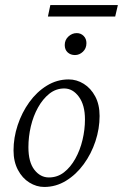

<svg xmlns="http://www.w3.org/2000/svg" viewBox="-20 -741 492 769"><path d="M157.2 7.8Q126 7.8 97.7 -9.8Q69.3 -27.3 51.8 -60.5Q34.2 -93.8 34.2 -138.7Q34.2 -189.5 50.8 -239.7Q67.4 -290 97.2 -331.5Q127 -373 167.5 -397.9Q208 -422.9 254.9 -422.9Q287.1 -422.9 315.4 -405.3Q343.8 -387.7 361.3 -355Q378.9 -322.3 378.9 -276.4Q378.9 -225.6 362.3 -175.3Q345.7 -125 315.4 -83.5Q285.2 -42 244.6 -17.1Q204.1 7.8 157.2 7.8ZM175.8 -30.3Q210 -30.3 236.3 -50.8Q262.7 -71.3 281.7 -105.5Q300.8 -139.6 310.5 -180.7Q320.3 -221.7 320.3 -262.7Q320.3 -320.3 295.9 -353.5Q271.5 -386.7 237.3 -386.7Q204.1 -386.7 177.7 -365.7Q151.4 -344.7 132.3 -310.5Q113.3 -276.4 103.5 -234.9Q93.8 -193.4 93.8 -151.4Q93.8 -91.8 117.7 -61Q141.6 -30.3 175.8 -30.3ZM171.9 -674.8 181.6 -720.7H452.1L441.4 -674.8ZM280.3 -520.5Q262.7 -520.5 251 -531.2Q239.3 -542 239.3 -560.5Q239.3 -581.1 253.9 -594.7Q268.6 -608.4 287.1 -608.4Q303.7 -608.4 314.9 -597.2Q326.2 -585.9 326.2 -568.4Q326.2 -546.9 312 -533.7Q297.9 -520.5 280.3 -520.5Z"/></svg>

Font: Crimson Pro ExtraLight
Style: Italic
Weight: 250
Italic angle: -12°
Designer: Jacques Le Bailly
Foundry: Baron von Fonthausen
Version: Version 1.003